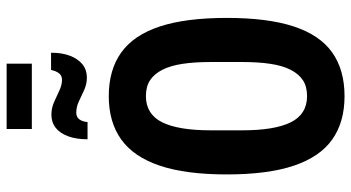

<svg xmlns="http://www.w3.org/2000/svg" viewBox="-260 -787 1059 579"><g transform="rotate(-90 269.5 -497.5)"><path d="M269 12Q191 12 138.5 -25Q86 -62 59.5 -140.5Q33 -219 33 -343Q33 -467 59.5 -545.5Q86 -624 138.5 -661.5Q191 -699 269 -699Q348 -699 400.5 -661.5Q453 -624 479 -545.5Q505 -467 505 -343Q505 -219 479 -140.5Q453 -62 400.5 -25Q348 12 269 12ZM269 -101Q298 -101 317 -113.5Q336 -126 348.5 -150.5Q361 -175 366.5 -211.5Q372 -248 372 -297V-391Q372 -440 366.5 -476.5Q361 -513 348.5 -537.5Q336 -562 317 -574.5Q298 -587 269 -587Q242 -587 222 -574.5Q202 -562 190 -537.5Q178 -513 172 -476.5Q166 -440 166 -391V-297Q166 -248 172 -211.5Q178 -175 190 -150.5Q202 -126 222 -113.5Q242 -101 269 -101ZM139 -763Q139 -797 148 -821.5Q157 -846 173.5 -859Q190 -872 213 -872Q233 -872 251 -864Q269 -856 286 -848Q303 -840 318 -840Q331 -840 338 -849Q345 -858 348 -873H400Q400 -839 390.5 -815Q381 -791 364.5 -778Q348 -765 325 -765Q306 -765 288 -773Q270 -781 253.5 -789Q237 -797 219 -797Q206 -797 199 -787.5Q192 -778 191 -763ZM170 -931V-1007H367V-931Z"/></g></svg>

Font: Archivo ExtraCondensed
Style: Bold
Weight: 700
Width: 2
Designer: Hector Gatti
Foundry: Omnibus-Type
Version: Version 2.001